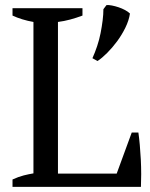

<svg xmlns="http://www.w3.org/2000/svg" viewBox="-20 -732 589 752"><path d="M29 0ZM29 -700H303V-671Q279 -662 255 -655.5Q231 -649 207 -646V-52H437L496 -213H522Q525 -192 527.5 -164.5Q530 -137 531.5 -107.5Q533 -78 533 -50Q533 -22 532 0H29V-29Q53 -40 73 -45Q93 -50 111 -53V-646Q88 -650 67 -656.5Q46 -663 29 -671ZM342 -504Q352 -526 360.5 -551.5Q369 -577 374 -602.5Q379 -628 382 -652Q385 -676 385 -696L397 -712Q405 -713 418 -710.5Q431 -708 444.5 -703.5Q458 -699 470 -692.5Q482 -686 489 -679Q485 -652 471 -623.5Q457 -595 438.5 -570Q420 -545 399.5 -524.5Q379 -504 362 -493Z"/></svg>

Font: PT Serif
Style: Regular
Weight: 400
Designer: A.Korolkova, O.Umpeleva, V.Yefimov
Foundry: ParaType Ltd
Version: Version 1.000W OFL; ttfautohint (v1.6)